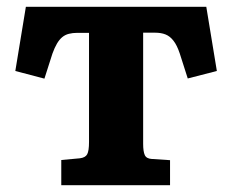

<svg xmlns="http://www.w3.org/2000/svg" viewBox="-20 -544 682 564"><path d="M160 0V-74L214.5 -79Q231 -81 236.2 -91Q241.5 -101 241.5 -127V-447.5H207Q193.5 -447.5 182.5 -444.7Q171.5 -442 163 -435Q154.5 -428 147.5 -416.2Q140.5 -404.5 134 -386.5L110.5 -313L25 -335.5L56 -524H586L617 -335.5L531.5 -313.5L508 -387Q500 -411 489.7 -424.2Q479.5 -437.5 466.5 -442.7Q453.5 -448 435 -448H400.5V-121.5Q400.5 -99 405.3 -88.5Q410 -78 426 -77L479.5 -73.5V0Z"/></svg>

Font: Literata Variable Black
Style: Regular
Weight: 900
Designer: Latin by Veronika Burian and Jose Scaglione. Greek by Irene Vlachou. Cyrillic by Vera Evstafieva.
Foundry: TypeTogether
Version: Version 3.021